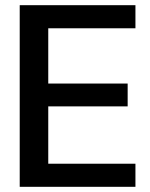

<svg xmlns="http://www.w3.org/2000/svg" viewBox="-20 -720 579 740"><path d="M56 0V-700H502V-611H166V-398H472V-310H166V-89H502V0Z"/></svg>

Font: HostGroteskMedium
Style: Regular
Weight: 500
Designer: Doukan Karapınar based on Poppins by Indian Type Foundry, Jonny Pinhorn
Foundry: Element Type
Version: Version 1.001; ttfautohint (v1.8.4.7-5d5b)